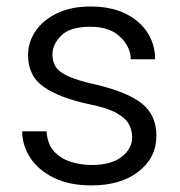

<svg xmlns="http://www.w3.org/2000/svg" viewBox="-20 -558 552 588"><path d="M384.8 -137.7Q384.8 -158.2 375 -177Q365.2 -195.8 337.2 -211.7Q309.1 -227.5 253.4 -238.8Q165 -257.3 115.5 -290.8Q65.9 -324.2 65.9 -389.2Q65.9 -429.7 89.4 -463.6Q112.8 -497.6 155.8 -517.8Q198.7 -538.1 256.8 -538.1Q319.3 -538.1 363.5 -516.6Q407.7 -495.1 431.4 -458.5Q455.1 -421.9 455.1 -376.5H380.4Q380.4 -413.6 348.4 -444.8Q316.4 -476.1 256.8 -476.1Q194.8 -476.1 167.7 -449.2Q140.6 -422.4 140.6 -391.1Q140.6 -369.6 150.6 -353.5Q160.6 -337.4 189 -324.5Q217.3 -311.5 272 -299.3Q368.7 -276.9 413.8 -241.5Q459 -206.1 459 -142.6Q459 -75.2 404.5 -32.7Q350.1 9.8 259.8 9.8Q191.4 9.8 144 -13.9Q96.7 -37.6 72.3 -75.4Q47.9 -113.3 47.9 -155.8H122.6Q125 -116.2 146.2 -93.8Q167.5 -71.3 198.2 -62Q229 -52.7 259.8 -52.7Q320.8 -52.7 352.8 -77.9Q384.8 -103 384.8 -137.7Z"/></svg>

Font: Vazirmatn UI FD Light
Style: Regular
Weight: 300
Designer: Saber Rastikerdar
Foundry: Saber Rastikerdar
Version: Version 33.003